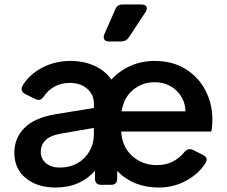

<svg xmlns="http://www.w3.org/2000/svg" viewBox="-20 -825 1012 857"><path d="M228 12Q146 12 95 -30Q44 -72 44 -143Q44 -208 88.5 -253.5Q133 -299 227 -315L399 -343V-364Q399 -403 369 -429Q339 -455 291 -455Q253 -455 223.5 -438.5Q194 -422 176 -395Q160 -371 138 -383L93 -405Q81 -411 77.5 -421Q74 -431 81 -443Q110 -492 167.5 -522.5Q225 -553 294 -553Q355 -553 402.5 -531Q450 -509 477 -470Q513 -509 562.5 -531Q612 -553 670 -553Q751 -553 809 -516.5Q867 -480 897.5 -420.5Q928 -361 928 -291Q928 -278 927 -264Q926 -250 923 -238H521Q525 -169 570.5 -128.5Q616 -88 680 -88Q721 -88 751.5 -104Q782 -120 803 -146Q820 -166 841 -156L885 -134Q912 -121 897 -97Q867 -49 811 -18.5Q755 12 689 12Q575 12 503 -62V-28Q503 0 475 0H432Q404 0 404 -28V-63Q373 -27 328.5 -7.5Q284 12 228 12ZM523 -328H808Q806 -385 766.5 -421.5Q727 -458 670 -458Q615 -458 573.5 -423.5Q532 -389 523 -328ZM246 -77Q291 -77 325.5 -96.5Q360 -116 379.5 -150Q399 -184 399 -225V-254L249 -228Q204 -220 183 -199Q162 -178 162 -147Q162 -116 185.5 -96.5Q209 -77 246 -77ZM467 -640Q451 -640 445.5 -649Q440 -658 446 -673L495 -784Q503 -805 527 -805H611Q628 -805 633.5 -795.5Q639 -786 630 -772L555 -658Q543 -640 521 -640Z"/></svg>

Font: Pitagon Sans Text SemiBold
Style: Regular
Weight: 600
Designer: Travis Tran
Foundry: Pitagon
Version: Version 1.001; ttfautohint (v1.8.4.7-5d5b);gftools[0.9.26]